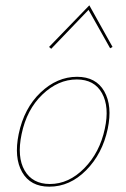

<svg xmlns="http://www.w3.org/2000/svg" viewBox="-20 -697 474 720"><path d="M315 -677 402 -521 393 -516 312 -660 172 -514 164 -521ZM165 3Q94 3 63 -51.5Q32 -106 50 -194Q70 -291 132 -350Q194 -409 269 -409Q340 -409 371 -354.5Q402 -300 384 -214Q364 -120 303 -58.5Q242 3 165 3ZM167 -7Q238 -7 296 -66Q354 -125 373 -214Q391 -296 362.5 -347.5Q334 -399 268 -399Q198 -399 139 -342.5Q80 -286 61 -194Q43 -108 72.5 -57.5Q102 -7 167 -7Z"/></svg>

Font: EauTestInfant Hairline
Style: Italic
Weight: 250
Italic angle: -12°
Designer: Christian Thalmann (Catharsis Fonts)
Version: Version 0.001;PS 000.001;hotconv 1.0.88;makeotf.lib2.5.64775